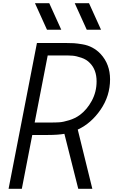

<svg xmlns="http://www.w3.org/2000/svg" viewBox="-20 -1187 712 1207"><path d="M365.2 -1000H275.4L199.9 -1166.7H289.7ZM615.2 -1000H525.4L449.9 -1166.7H539.7ZM279.9 -838.5 197.9 -416.7H294.9Q331.4 -416.7 354.5 -418.3Q377.6 -419.9 415 -431.3Q452.5 -442.7 481.8 -464.2Q526.7 -497.4 557 -553.4Q587.2 -609.4 587.2 -675.1Q587.2 -748.7 544.9 -791Q524.1 -813.2 491.2 -824.2Q458.3 -835.3 436.2 -836.9Q414.1 -838.5 377 -838.5ZM212.2 -916.7H392.6Q424.5 -916.7 444.7 -915.4Q464.8 -914.1 498.4 -908.5Q531.9 -903 560.5 -887.7Q589.2 -872.4 612 -848.3Q671.9 -783.9 671.9 -688.2Q671.9 -584.6 612.6 -498Q553.4 -411.5 468.8 -372.4L560.5 0H472L384.8 -345.7Q344.4 -338.5 279.9 -338.5H182.9L117.2 0H33.9Z"/></svg>

Font: Monoid
Style: Italic
Weight: 400
Width: 4
Italic angle: -11°
Monospace: yes
Version: Version 0.61